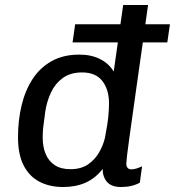

<svg xmlns="http://www.w3.org/2000/svg" viewBox="-20 -740 702 770"><path d="M233.5 10Q179.2 10 138.6 -11Q98 -32 75.1 -76Q52.2 -120 52.2 -190Q52.2 -257 66.5 -317Q80.8 -377 110.6 -422.9Q140.5 -468.8 187.2 -494.9Q234 -521 298 -521Q346.2 -521 381.6 -503Q417 -485 436 -453L474 -720H573.8Q562 -635.5 551 -557.5Q540 -479.5 530.2 -410.8Q520.5 -342 512.5 -285Q504.5 -228 498.5 -185.2Q492.5 -142.5 489.5 -116.5Q486.5 -90.5 486.5 -84Q486.5 -72.8 491.8 -66.8Q497 -60.8 507 -60.8Q516.5 -60.8 528.1 -64.5Q539.8 -68.2 549.8 -73L540.8 -7.5Q510 10 465.5 10Q427 10 409.2 -10.5Q391.5 -31 391.8 -62.5Q362.8 -25.2 323.5 -7.6Q284.2 10 233.5 10ZM262.2 -61.5Q305.5 -61.5 333.5 -81Q361.5 -100.5 378 -129.8Q394.5 -159 401 -188Q412 -244.8 414.6 -275.4Q417.2 -306 417.2 -324.8Q417.2 -380.5 390.6 -415Q364 -449.5 309.2 -449.5Q262.8 -449.5 232.1 -427.4Q201.5 -405.2 184.9 -370Q168.2 -334.8 161.8 -294.2Q157.5 -261.5 154.9 -241.6Q152.2 -221.8 151.8 -209.5Q151.2 -197.2 151.2 -188Q151.2 -151.2 163.1 -122.6Q175 -94 199.5 -77.8Q224 -61.5 262.2 -61.5ZM271 -570 281.5 -642.8H661.5L651 -570Z"/></svg>

Font: Chivo Mono Medium
Style: Italic
Weight: 500
Italic angle: -8.05°
Monospace: yes
Designer: Hector Gatti
Foundry: Omnibus-Type
Version: Version 1.008